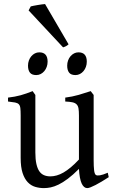

<svg xmlns="http://www.w3.org/2000/svg" viewBox="-20 -923 570 957"><path d="M522 -40Q503.9 -28.3 487.3 -18.3Q470.7 -8.3 456.5 -1Q442.4 6.3 431.6 10.5Q420.9 14.6 415 14.6Q397.9 14.6 387.2 -8.1Q376.5 -30.8 373.5 -81.1Q343.3 -50.8 318.1 -32Q293 -13.2 271.7 -2.9Q250.5 7.3 232.7 11Q214.8 14.6 199.2 14.6Q176.3 14.6 155.3 8.3Q134.3 2 118.2 -14.9Q102.1 -31.7 92.5 -61Q83 -90.3 83 -136.2V-347.2Q83 -370.6 81.5 -383.5Q80.1 -396.5 74 -403.1Q67.9 -409.7 55.2 -412.1Q42.5 -414.6 20 -417V-436.5Q37.6 -438.5 53 -441.4Q68.4 -444.3 82.8 -448.2Q97.2 -452.1 111.8 -457.3Q126.5 -462.4 142.6 -468.8L156.2 -449.7V-163.1Q156.2 -128.9 161.4 -106Q166.5 -83 176 -69.3Q185.5 -55.7 199.5 -49.8Q213.4 -43.9 231 -43.9Q246.6 -43.9 262.9 -48.6Q279.3 -53.2 296.6 -63.2Q314 -73.2 333 -89.1Q352.1 -105 373.5 -127.9V-347.2Q373.5 -369.1 371.3 -382.3Q369.1 -395.5 361.8 -402.8Q354.5 -410.2 341.1 -413.1Q327.6 -416 305.2 -417V-436.5Q340.3 -440.9 372.6 -450.2Q404.8 -459.5 432.1 -468.8L446.8 -449.7V-124Q446.8 -93.8 449 -74.7Q451.2 -55.7 458 -50.8Q463.9 -46.9 478 -49.1Q492.2 -51.3 517.1 -62ZM412.6 -615.7Q412.6 -602.1 408.2 -589.8Q403.8 -577.6 396.2 -568.6Q388.7 -559.6 378.4 -554.2Q368.2 -548.8 356 -548.8Q334 -548.8 324.5 -561Q314.9 -573.2 314.9 -595.7Q314.9 -609.4 319.3 -621.6Q323.7 -633.8 331.5 -642.8Q339.4 -651.9 349.4 -657Q359.4 -662.1 371.1 -662.1Q412.6 -662.1 412.6 -615.7ZM217.3 -615.7Q217.3 -602.1 212.9 -589.8Q208.5 -577.6 200.9 -568.6Q193.4 -559.6 183.1 -554.2Q172.9 -548.8 160.6 -548.8Q138.7 -548.8 129.2 -561Q119.6 -573.2 119.6 -595.7Q119.6 -609.4 124 -621.6Q128.4 -633.8 136.2 -642.8Q144 -651.9 154.1 -657Q164.1 -662.1 175.8 -662.1Q217.3 -662.1 217.3 -615.7ZM321.8 -702.1Q315.4 -696.3 309.1 -692.9Q302.7 -689.5 294.4 -687L122.6 -871.1L133.3 -891.1Q138.2 -892.6 147.7 -894.3Q157.2 -896 167.7 -897.9Q178.2 -899.9 188.5 -901.1Q198.7 -902.3 204.6 -902.8Z"/></svg>

Font: Gentium Plus Am
Style: Regular
Weight: 400
Designer: J. Victor Gaultney, Annie Olsen, Iska Routamaa, Becca Hirsbrunner
Foundry: SIL International
Version: Version 5.000